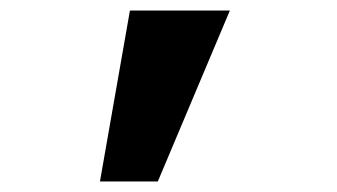

<svg xmlns="http://www.w3.org/2000/svg" viewBox="-20 -194 640 365"><path d="M170 151H280L417 -174H227Z"/></svg>

Font: IBM Plex Mono
Style: Bold
Weight: 700
Monospace: yes
Designer: Mike Abbink, Paul van der Laan, Pieter van Rosmalen
Foundry: Bold Monday
Version: Version 2.004